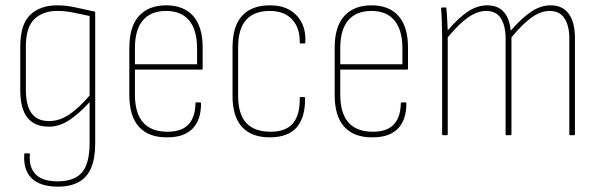

<svg xmlns="http://www.w3.org/2000/svg" viewBox="-20 -507 2248 720"><path d="M196 193Q128 192 97.5 160.5Q67 129 71 72Q71 69 72 68.5Q73 68 75 68H89Q91 68 91.5 68.5Q92 69 92 72Q88 120 113.5 146.5Q139 173 196 173Q259 173 287.5 139.5Q316 106 316 29V-34Q316 -56 316 -77.5Q316 -99 316 -122V-124Q278 -82 240.5 -57Q203 -32 163 -32Q110 -32 83 -65.5Q56 -99 56 -170V-332Q56 -416 93.5 -451.5Q131 -487 194 -487Q229 -487 264 -479Q299 -471 337 -463V31Q337 86 322 122Q307 158 275.5 175.5Q244 193 196 193ZM164 -53Q204 -53 241 -78.5Q278 -104 316 -149V-447Q286 -453 256.5 -459.5Q227 -466 195 -466Q141 -466 109 -435.5Q77 -405 77 -332V-172Q77 -111 98.5 -82Q120 -53 164 -53Z M608 8Q538 9 501.5 -31Q465 -71 465 -151V-327Q465 -408 501.5 -447.5Q538 -487 603 -487Q669 -487 704.5 -447Q740 -407 740 -328V-250Q740 -246 737 -246H486V-152Q486 -83 516.5 -48Q547 -13 608 -13Q661 -13 686.5 -40Q712 -67 713 -119Q713 -123 715 -123H730Q733 -123 734 -120Q734 -57 702 -24.5Q670 8 608 8ZM486 -266H719V-326Q719 -394 689.5 -430Q660 -466 603 -466Q546 -466 516 -431Q486 -396 486 -326Z M995 8Q925 9 888.5 -30Q852 -69 852 -147V-329Q852 -409 888 -448Q924 -487 992 -487Q1036 -487 1065.5 -470Q1095 -453 1111 -422.5Q1127 -392 1125 -349Q1125 -344 1121 -344H1107Q1104 -344 1104 -348Q1105 -402 1075.5 -434Q1046 -466 992 -466Q933 -466 903 -432.5Q873 -399 873 -329V-148Q873 -79 903.5 -46Q934 -13 995 -13Q1052 -13 1078.5 -44.5Q1105 -76 1104 -139Q1104 -143 1107 -143H1121Q1124 -143 1124 -139Q1125 -68 1093.5 -30.5Q1062 7 995 8Z M1378 8Q1308 9 1271.5 -31Q1235 -71 1235 -151V-327Q1235 -408 1271.5 -447.5Q1308 -487 1373 -487Q1439 -487 1474.5 -447Q1510 -407 1510 -328V-250Q1510 -246 1507 -246H1256V-152Q1256 -83 1286.5 -48Q1317 -13 1378 -13Q1431 -13 1456.5 -40Q1482 -67 1483 -119Q1483 -123 1485 -123H1500Q1503 -123 1504 -120Q1504 -57 1472 -24.5Q1440 8 1378 8ZM1256 -266H1489V-326Q1489 -394 1459.5 -430Q1430 -466 1373 -466Q1316 -466 1286 -431Q1256 -396 1256 -326Z M1642 0Q1638 0 1638 -4V-368Q1638 -396 1637 -423.5Q1636 -451 1634 -475Q1634 -479 1638 -479H1651Q1654 -479 1654 -475Q1656 -455 1657 -433.5Q1658 -412 1659 -393Q1699 -440 1734.5 -463.5Q1770 -487 1807 -487Q1847 -487 1869 -462.5Q1891 -438 1895 -392Q1937 -440 1972.5 -463.5Q2008 -487 2045 -487Q2090 -487 2113 -455Q2136 -423 2136 -365V-4Q2136 0 2132 0H2118Q2115 0 2115 -4V-362Q2115 -410 2097 -438Q2079 -466 2041 -466Q2009 -466 1975 -442.5Q1941 -419 1898 -367V-4Q1898 0 1894 0H1880Q1876 0 1876 -4V-362Q1876 -410 1858.5 -438Q1841 -466 1803 -466Q1771 -466 1736.5 -442.5Q1702 -419 1659 -367V-4Q1659 0 1656 0Z"/></svg>

Font: Sofia Sans Condensed Thin
Style: Regular
Weight: 250
Version: Version 4.100